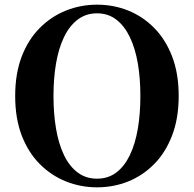

<svg xmlns="http://www.w3.org/2000/svg" viewBox="-20 -783 830 822"><path d="M395 19Q326 19 263 -6Q200 -31 150.5 -80.5Q101 -130 73 -203Q45 -276 45 -372Q45 -468 73 -541Q101 -614 150.5 -663.5Q200 -713 263 -738Q326 -763 395 -763Q466 -763 528.5 -738Q591 -713 640 -663.5Q689 -614 717 -541Q745 -468 745 -372Q745 -277 717 -203.5Q689 -130 640 -80.5Q591 -31 528.5 -6Q466 19 395 19ZM395 -18Q443 -18 478 -44.5Q513 -71 536 -119Q559 -167 570 -231.5Q581 -296 581 -372Q581 -448 570 -512Q559 -576 536 -624Q513 -672 478 -699Q443 -726 395 -726Q348 -726 312.5 -699Q277 -672 254 -624Q231 -576 220 -512Q209 -448 209 -372Q209 -296 220 -231.5Q231 -167 254 -119Q277 -71 312.5 -44.5Q348 -18 395 -18Z"/></svg>

Font: Noto Serif TC ExtraBold
Style: Regular
Weight: 800
Designer: Ryoko NISHIZUKA 西塚涼子 (kana & ideographs); Frank Grießhammer (Latin, Greek & Cyrillic); Wenlong ZHANG 张文龙 (bopomofo); San
Foundry: Adobe
Version: Version 2.002-H1;hotconv 1.1.0;makeotfexe 2.6.0